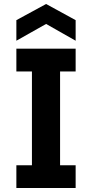

<svg xmlns="http://www.w3.org/2000/svg" viewBox="-20 -942 461 962"><path d="M62 0V-114H140V-584H62V-698H359V-584H281V-114H359V0ZM359 -738 211 -822 62 -738V-841L211 -922L359 -841Z"/></svg>

Font: Parkinsans Light SemiBold
Style: Regular
Weight: 600
Version: Version 1.000